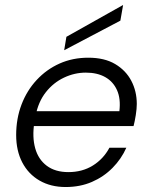

<svg xmlns="http://www.w3.org/2000/svg" viewBox="-20 -740 603 772"><path d="M244 12Q184 12 139 -14Q94 -40 69.5 -87Q45 -134 45 -197Q45 -263 66.5 -319.5Q88 -376 127.5 -418.5Q167 -461 219.5 -484.5Q272 -508 335 -508Q400 -508 443 -482.5Q486 -457 508 -415Q530 -373 530 -322Q530 -303 526 -277.5Q522 -252 517 -233H102L112 -293H460Q466 -343 450.5 -377.5Q435 -412 403 -430Q371 -448 325 -448Q280 -448 237.5 -428Q195 -408 164.5 -369.5Q134 -331 123 -274L118 -247Q109 -189 121.5 -144Q134 -99 168 -73.5Q202 -48 255 -48Q311 -48 353.5 -74.5Q396 -101 420 -146H488Q468 -101 432.5 -65Q397 -29 349.5 -8.5Q302 12 244 12ZM238 -538 247 -592 475 -720 464 -657Z"/></svg>

Font: DM Sans 24pt Light
Style: Italic
Weight: 300
Italic angle: -10°
Designer: Colophon Foundry, Jonny Pinhorn
Foundry: Colophon Foundry
Version: Version 4.004;gftools[0.9.30]